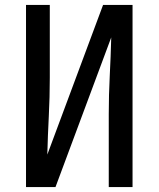

<svg xmlns="http://www.w3.org/2000/svg" viewBox="-20 -755 640 775"><path d="M85 0V-735H181V-441Q181 -363 177 -286Q173 -209 171 -131L396 -735H515V0H419V-294Q419 -372 423 -449Q427 -526 429 -604L204 0Z"/></svg>

Font: Iosevka SS04 Medium Extended
Style: Regular
Weight: 500
Width: 7
Monospace: yes
Designer: Belleve Invis
Foundry: Belleve Invis
Version: Version 19.0.0; ttfautohint (v1.8.4)